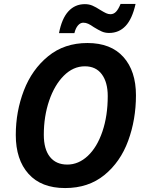

<svg xmlns="http://www.w3.org/2000/svg" viewBox="-20 -943 734 973"><path d="M60 -259Q60 -378 101 -484.5Q142 -591 224 -658Q306 -725 423 -725Q542 -725 605.5 -654Q669 -583 669 -460Q669 -337 629.5 -229.5Q590 -122 509 -56Q428 10 310 10Q189 10 124.5 -62Q60 -134 60 -259ZM526 -456Q526 -526 496 -566.5Q466 -607 410 -607Q351 -607 303.5 -559.5Q256 -512 229 -432.5Q202 -353 202 -260Q202 -187 233 -148Q264 -109 321 -109Q378 -109 425 -153Q472 -197 499 -276.5Q526 -356 526 -456ZM410 -922Q431 -922 448.5 -914.5Q466 -907 489 -892Q507 -881 518 -876Q529 -871 540 -871Q556 -871 568 -883.5Q580 -896 591 -923H667Q650 -847 616.5 -811.5Q583 -776 533 -776Q512 -776 495.5 -783.5Q479 -791 456 -805Q439 -817 427 -822.5Q415 -828 402 -828Q387 -828 375 -814Q363 -800 357 -775H279Q293 -849 326.5 -885.5Q360 -922 410 -922Z"/></svg>

Font: Noto Sans Display
Style: Bold Italic
Weight: 700
Italic angle: -12°
Designer: Monotype Design team
Foundry: Monotype Imaging Inc.
Version: Version 1.000